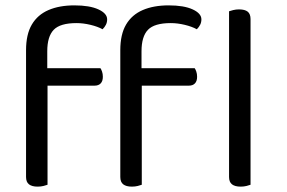

<svg xmlns="http://www.w3.org/2000/svg" viewBox="-20 -690 1069 715"><path d="M142 -371V-436H354Q357 -432 360 -423.5Q363 -415 363 -404Q363 -388 355 -379.5Q347 -371 332 -371ZM156 -499V-382H77V-503Q77 -562 98.5 -598.5Q120 -635 160.5 -652.5Q201 -670 257 -670Q314 -670 346.5 -655Q379 -640 379 -618Q379 -607 374.5 -598Q370 -589 362 -581Q344 -591 317 -597.5Q290 -604 265 -604Q204 -604 180 -579Q156 -554 156 -499ZM77 -426H157V-2Q152 0 142 2.5Q132 5 120 5Q99 5 88 -3.5Q77 -12 77 -31ZM493 -371V-436H705Q708 -432 711 -423.5Q714 -415 714 -404Q714 -388 706 -379.5Q698 -371 683 -371ZM507 -499V-382H428V-503Q428 -562 449.5 -598.5Q471 -635 511.5 -652.5Q552 -670 608 -670Q665 -670 697.5 -655Q730 -640 730 -618Q730 -607 725.5 -598Q721 -589 713 -581Q695 -591 668 -597.5Q641 -604 616 -604Q555 -604 531 -579Q507 -554 507 -499ZM428 -426H508V-2Q503 0 493 2.5Q483 5 471 5Q450 5 439 -3.5Q428 -12 428 -31ZM833 -264 913 -252V-2Q908 0 898 2.5Q888 5 876 5Q855 5 844 -3.5Q833 -12 833 -31ZM913 -214 833 -225V-648Q838 -650 848.5 -652.5Q859 -655 870 -655Q892 -655 902.5 -646.5Q913 -638 913 -619Z"/></svg>

Font: Baloo Tamma 2
Style: Regular
Weight: 400
Designer: Divya Kowshik, Shuchita Grover and Ek Type
Foundry: Ek Type
Version: Version 1.700